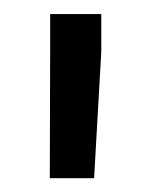

<svg xmlns="http://www.w3.org/2000/svg" viewBox="-20 -770 215 273"><path d="M124 -750V-696.3L113.8 -516.6H50.8L51.3 -688V-750Z"/></svg>

Font: Vazirmatn RD FD
Style: Regular
Weight: 400
Designer: Saber Rastikerdar
Foundry: Saber Rastikerdar
Version: Version 33.003